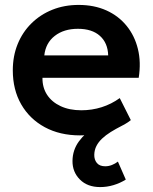

<svg xmlns="http://www.w3.org/2000/svg" viewBox="-20 -535 620 780"><path d="M305 15Q223.5 15 162 -18.2Q100.5 -51.5 66.2 -111Q32 -170.5 32 -249.5Q32 -307.5 51.8 -356Q71.5 -404.5 107.8 -440.2Q144 -476 192.8 -495.5Q241.5 -515 299.5 -515Q362.5 -515 412 -492.8Q461.5 -470.5 494.2 -430.2Q527 -390 540.2 -336.2Q553.5 -282.5 543.5 -219H152.5Q152 -179.5 171.2 -150Q190.5 -120.5 226.2 -103.8Q262 -87 310.5 -87Q353.5 -87 393 -99.5Q432.5 -112 466.5 -136.5L511.5 -47Q488 -28 453 -14Q418 0 379.2 7.5Q340.5 15 305 15ZM160 -310H419.5Q418 -360.5 386 -389.2Q354 -418 296.5 -418Q239.5 -418 202.5 -389.2Q165.5 -360.5 160 -310ZM387 225Q335 225 304.5 194.2Q274 163.5 274.5 118.5Q275 74.5 300.5 39.5Q326 4.5 368.2 -21.2Q410.5 -47 462 -62.5L475 -24Q450.5 -11.5 430 1.2Q409.5 14 394.5 28.2Q379.5 42.5 371.5 58.5Q363.5 74.5 363 93.5Q362.5 113.5 373.5 127Q384.5 140.5 407.5 140.5Q421.5 140.5 434.8 135.2Q448 130 459 121.5L491 194.5Q468 209 441.2 217Q414.5 225 387 225Z"/></svg>

Font: Geologica Medium
Style: Regular
Weight: 500
Designer: Sindre Bremnes, Frode Helland
Foundry: Monokrom Skriftforlag AS
Version: Version 1.010;gftools[0.9.28]